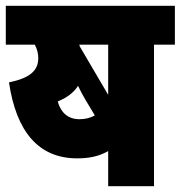

<svg xmlns="http://www.w3.org/2000/svg" viewBox="-20 -642 623 662"><path d="M353 0H511V-488H583V-622H0V-488H100C108 -473 112 -457 112 -442C112 -399 84 -373 11 -358C36 -188 113 -96 246 -96C288 -96 321 -103 353 -121ZM353 -488V-315L255 -482C255 -484 254 -486 253 -488ZM254 -231C215 -231 190 -253 179 -292C210 -305 234 -322 249 -346C258 -328 266 -312 274 -299L307 -244C291 -235 273 -231 254 -231Z"/></svg>

Font: Noto Sans Devanagari Condensed Black
Style: Regular
Weight: 900
Width: 3
Designer: Jelle Bosma - Monotype Design Team
Foundry: Monotype Imaging Inc.
Version: Version 2.004